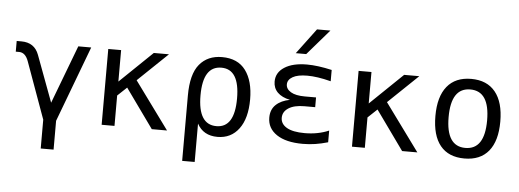

<svg xmlns="http://www.w3.org/2000/svg" viewBox="-60 -995 3731 1380"><g transform="rotate(5 1806.0 -305.0)"><path d="M271.5 0 124 -408.2Q102.1 -469.7 56.2 -469.7H32.2V-546.9H66.4Q161.1 -546.9 192.9 -460.9L317.4 -126.5L476.6 -546.9H569.8L364.3 0V208H271.5Z M692.9 -546.9H785.6V-319.8L1021.5 -546.9H1130.9L915.5 -340.8L1164.6 0H1054.7L852.5 -282.2L785.6 -219.2V0H692.9Z M1292 -263.7Q1292 -418 1350.8 -489Q1409.7 -560.1 1513.2 -560.1Q1627 -560.1 1683.6 -483.6Q1740.2 -407.2 1740.2 -274.4Q1740.2 -137.7 1683.6 -61.8Q1627 14.2 1529.3 14.2Q1426.8 14.2 1382.3 -68.8V208H1292ZM1515.1 -62Q1646 -62 1646 -272.9Q1646 -483.9 1515.1 -483.9Q1382.3 -483.9 1382.3 -272.9Q1382.3 -62 1515.1 -62Z M2175.3 -817.9H2272L2113.3 -634.3H2038.1ZM2144.5 10.7Q2022.9 10.7 1955.8 -34.4Q1888.7 -79.6 1888.7 -156.7Q1888.7 -214.8 1925.5 -249.8Q1962.4 -284.7 2025.4 -296.4Q1966.8 -308.6 1935.5 -339.8Q1904.3 -371.1 1904.3 -418Q1904.3 -483.4 1963.9 -521.7Q2023.4 -560.1 2126 -560.1Q2203.1 -560.1 2305.7 -536.6V-455.1Q2254.4 -468.3 2212.4 -474.4Q2170.4 -480.5 2135.3 -480.5Q2065.9 -480.5 2029.8 -459.7Q1993.7 -439 1993.7 -405.3Q1993.7 -372.1 2028.6 -351.1Q2063.5 -330.1 2129.9 -330.1H2210.9V-259.8H2133.3Q2060.1 -259.8 2019 -233.4Q1978 -207 1978 -163.1Q1978 -118.7 2022 -93Q2065.9 -67.4 2151.4 -67.4Q2248 -67.4 2325.7 -101.1V-16.6Q2278.3 -2.9 2234.4 3.9Q2190.4 10.7 2144.5 10.7Z M2499 -546.9H2591.8V-319.8L2827.6 -546.9H2937L2721.7 -340.8L2970.7 0H2860.8L2658.7 -282.2L2591.8 -219.2V0H2499Z M3311 14.2Q3196.3 14.2 3136.7 -58.8Q3077.1 -131.8 3077.1 -272.5Q3077.1 -412.1 3137.2 -486.1Q3197.3 -560.1 3311 -560.1Q3424.8 -560.1 3485.1 -486.1Q3545.4 -412.1 3545.4 -272.5Q3545.4 -132.8 3485.4 -59.3Q3425.3 14.2 3311 14.2ZM3311 -62Q3450.2 -62 3450.2 -272.9Q3450.2 -483.9 3311 -483.9Q3172.4 -483.9 3172.4 -272.9Q3172.4 -62 3311 -62Z"/></g></svg>

Font: Vazir Code Hack
Style: Code-Hack
Weight: 400
Foundry: DejaVu fonts team - Redesigned by Saber Rastikerdar
Version: Version 1.1.2